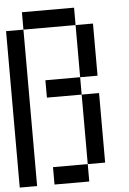

<svg xmlns="http://www.w3.org/2000/svg" viewBox="-57 -959 614 917"><g transform="rotate(-5 250.0 -500.5)"><path d="M0 -83.3V-833.3H83.3V-83.3ZM83.3 -916.7H333.3V-833.3H83.3ZM166.7 -83.3V-166.7H333.3V-83.3ZM166.7 -500V-583.3H333.3V-500ZM333.3 -166.7V-500H416.7V-166.7ZM333.3 -583.3V-833.3H416.7V-583.3Z"/></g></svg>

Font: GalmuriMono11 Regular
Style: Regular
Weight: 400
Designer: Lee Minseo (quiple)
Version: Version 2.399;hotconv 1.1.1;makeotfexe 2.6.0 DEVELOPMENT